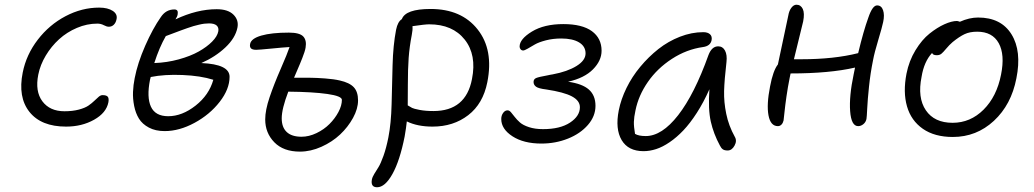

<svg xmlns="http://www.w3.org/2000/svg" viewBox="-20 -581 4378 813"><path d="M259.8 -44.9Q154.3 -44.9 104.7 -107.2Q55.2 -169.4 76.2 -273.9Q91.3 -349.6 139.9 -412.8Q188.5 -476.1 257.6 -512.5Q326.7 -548.8 399.9 -548.8Q436.5 -548.8 457.8 -534.7Q479 -520.5 473.1 -498Q470.2 -484.4 461.7 -476.1Q453.1 -467.8 440.9 -467.8Q431.6 -467.8 419.4 -474.4Q407.2 -481 392.1 -481Q348.1 -481 305.7 -462.9Q263.2 -444.8 230.2 -414.8Q197.3 -384.8 173.8 -345.7Q150.4 -306.6 142.1 -265.1Q127.9 -194.3 159.4 -152.1Q190.9 -109.9 252.9 -109.9Q287.1 -109.9 313.7 -116.9Q340.3 -124 354.7 -134Q369.1 -144 379.4 -154.1Q389.6 -164.1 397.9 -171.1Q406.2 -178.2 414.1 -178.2Q430.7 -178.2 436.3 -171.4Q441.9 -164.6 439 -147.9Q430.2 -103 378.4 -74Q326.7 -44.9 259.8 -44.9Z M677.2 -25.9Q638.2 -25.9 610.4 -40.8Q582.5 -55.7 568.4 -78.6Q554.2 -101.6 548.1 -132.3Q542 -163.1 543.2 -191.9Q544.4 -220.7 550.3 -250Q562.5 -313.5 594.7 -387Q627 -460.4 661.1 -508.8Q682.6 -541 718.3 -541Q735.8 -541 732.4 -521Q731 -511.2 723.1 -499Q814 -542 897.5 -542Q945.3 -542 968.5 -519Q991.7 -496.1 985.4 -463.9Q976.6 -419.9 934.3 -380.1Q892.1 -340.3 832.5 -314Q952.1 -309.1 952.1 -255.9Q952.1 -203.6 910.2 -149.7Q868.2 -95.7 803.7 -60.8Q739.3 -25.9 677.2 -25.9ZM865.2 -481.9Q855.5 -481.9 845.2 -480.7Q835 -479.5 822 -476.3Q809.1 -473.1 799.3 -470.5Q789.6 -467.8 772.5 -461.7Q755.4 -455.6 745.8 -452.1Q736.3 -448.7 714.6 -440.4Q692.9 -432.1 682.1 -428.2Q654.8 -380.9 633.3 -314Q687 -315.9 736.8 -329.6Q786.6 -343.3 821.3 -362.8Q856 -382.3 878.2 -404.8Q900.4 -427.2 904.3 -448.2Q907.2 -463.9 897.5 -472.9Q887.7 -481.9 865.2 -481.9ZM615.2 -243.2Q600.6 -169.4 619.1 -129.2Q637.7 -88.9 692.4 -88.9Q751 -88.9 808.1 -133.8Q865.2 -178.7 883.3 -243.2Q829.1 -260.3 752.7 -263.4Q676.3 -266.6 618.2 -254.9Z M1250 61Q1180.2 61 1141.6 21.5Q1103 -18.1 1103 -75.2Q1103 -114.7 1121.6 -169.4Q1140.1 -224.1 1168.5 -289.1Q1196.8 -354 1206.1 -381.8Q1180.2 -380.4 1128.2 -375.2Q1076.2 -370.1 1064.9 -370.1Q1048.3 -370.1 1042.5 -376.5Q1036.6 -382.8 1039.1 -395Q1043.5 -418 1086.7 -430.4Q1129.9 -442.9 1203.1 -442.9Q1248.5 -442.9 1263.9 -426.8Q1279.3 -410.6 1273.9 -378.9Q1272.5 -370.6 1269 -359.9Q1265.6 -349.1 1260 -335Q1254.4 -320.8 1250 -310.3Q1245.6 -299.8 1237.3 -280.5Q1229 -261.2 1225.1 -252Q1274.9 -252 1297.6 -251.7Q1320.3 -251.5 1356.9 -248.8Q1393.6 -246.1 1418.9 -240.2Q1460 -231 1478 -211.7Q1496.1 -192.4 1496.1 -155.8Q1496.1 -120.6 1474.9 -81.8Q1453.6 -43 1420.2 -11.5Q1386.7 20 1341.1 40.5Q1295.4 61 1250 61ZM1172.9 -80.1Q1172.9 -42 1194.1 -22Q1215.3 -2 1256.8 -2Q1288.1 -2 1320.1 -17.3Q1352.1 -32.7 1375.2 -55.9Q1398.4 -79.1 1413.1 -106.7Q1427.7 -134.3 1427.7 -158.2Q1427.7 -174.3 1366.2 -183.1Q1304.7 -191.9 1200.7 -192.9Q1172.9 -120.1 1172.9 -80.1Z M1576.7 211.9Q1548.8 211.9 1554.7 179.2Q1556.6 168.9 1564.9 155.3Q1573.2 141.6 1582.5 127Q1591.8 112.3 1603.8 78.9Q1615.7 45.4 1624.5 1Q1636.2 -58.6 1638.2 -139.6Q1640.1 -220.7 1642.3 -304.9Q1644.5 -389.2 1657.2 -455.1Q1664.1 -489.3 1681.6 -500Q1697.3 -543 1803.2 -543Q1934.1 -543 2002.4 -456.5Q2070.8 -370.1 2043.5 -232.9Q2025.4 -141.6 1962.6 -93.3Q1899.9 -44.9 1811.5 -44.9Q1747.6 -44.9 1702.6 -66.9Q1700.2 -42 1693.4 -2.9Q1672.9 100.1 1641.6 156Q1610.4 211.9 1576.7 211.9ZM1723.6 -433.1Q1713.9 -383.3 1710.4 -335.7Q1707 -288.1 1707 -221.9Q1707 -155.8 1706.5 -134.8Q1718.8 -127.4 1725.1 -124Q1731.4 -120.6 1756.3 -115.7Q1781.2 -110.8 1815.4 -110.8Q1952.6 -110.8 1978.5 -246.1Q1999 -348.6 1947.8 -413.3Q1896.5 -478 1797.4 -478Q1779.8 -478 1726.6 -470.2Q1728 -454.1 1723.6 -433.1Z M2272.5 26.9Q2197.3 26.9 2149.9 -3.9Q2102.5 -34.7 2102.5 -77.1Q2102.5 -91.8 2110.4 -102.8Q2118.2 -113.8 2129.4 -113.8Q2136.7 -113.8 2143.8 -105.5Q2150.9 -97.2 2159.7 -85.7Q2168.5 -74.2 2181.6 -62.5Q2194.8 -50.8 2220.2 -42.5Q2245.6 -34.2 2279.3 -34.2Q2351.6 -34.2 2393.6 -61.8Q2435.5 -89.4 2435.5 -127Q2435.5 -154.8 2401.6 -172.9Q2367.7 -190.9 2293.5 -202.1Q2260.3 -206.1 2249.8 -213.9Q2239.3 -221.7 2239.3 -233.9Q2239.3 -246.1 2250.5 -250.7Q2261.7 -255.4 2299.8 -262.2Q2304.2 -263.2 2306.6 -263.7Q2309.1 -264.2 2313 -264.9Q2316.9 -265.6 2320.3 -266.1Q2382.8 -277.8 2421.1 -301.5Q2459.5 -325.2 2459.5 -355Q2459.5 -384.8 2432.1 -401.4Q2404.8 -418 2356.4 -418Q2321.8 -418 2291.5 -410.2Q2261.2 -402.3 2244.6 -392.6Q2228 -382.8 2214.4 -375Q2200.7 -367.2 2195.3 -367.2Q2189 -367.2 2184.6 -372.1Q2180.2 -377 2180.2 -383.8Q2180.2 -415.5 2232.2 -447.3Q2284.2 -479 2365.2 -479Q2445.3 -479 2486.3 -449Q2527.3 -418.9 2527.3 -366.2Q2527.3 -324.2 2491 -287.4Q2454.6 -250.5 2385.3 -234.9Q2445.3 -226.6 2473.4 -201.9Q2501.5 -177.2 2501.5 -132.8Q2501.5 -88.9 2469.5 -52Q2437.5 -15.1 2385 5.9Q2332.5 26.9 2272.5 26.9Z M2705.1 59.1Q2640.1 59.1 2612.3 12.2Q2584.5 -34.7 2600.1 -113.8Q2609.4 -160.6 2632.8 -208.5Q2656.2 -256.3 2691.2 -298.3Q2726.1 -340.3 2767.8 -373.3Q2809.6 -406.2 2859.1 -425.5Q2908.7 -444.8 2958 -444.8Q2976.6 -444.8 2986.3 -436Q2996.1 -427.2 2993.2 -411.1Q2988.3 -386.2 2957 -381.8Q2887.2 -372.1 2825.2 -331.8Q2763.2 -291.5 2723.4 -234.1Q2683.6 -176.8 2670.9 -113.8Q2664.6 -85 2664.1 -64.9Q2663.6 -44.9 2668.9 -14.2Q2684.1 -4.9 2714.4 -4.9Q2782.7 -4.9 2851.6 -93.3Q2920.4 -181.6 2980 -348.1Q2994.1 -384.8 3021 -384.8Q3040.5 -384.8 3050 -366.7Q3059.6 -348.6 3056.2 -318.8Q3047.4 -242.7 3046.1 -195.8Q3044.9 -148.9 3055.2 -98.9Q3065.4 -48.8 3091.3 -2Q3101.6 15.1 3090.3 35.6Q3079.1 56.2 3061 56.2Q3047.9 56.2 3040.8 51.3Q3033.7 46.4 3028.3 35.2Q3001.5 -14.2 2989.7 -66.4Q2978 -118.7 2983.9 -203.1Q2959.5 -147.9 2930.7 -103.3Q2901.9 -58.6 2873.5 -28.8Q2845.2 1 2815.4 21.2Q2785.6 41.5 2758.3 50.3Q2731 59.1 2705.1 59.1Z M3273.9 -46.9Q3242.7 -46.9 3234.1 -92.5Q3225.6 -138.2 3240.7 -214.8Q3253.4 -282.2 3273.9 -308.1Q3288.6 -375.5 3317.9 -515.1Q3321.3 -535.6 3331.1 -548.3Q3340.8 -561 3352.5 -561Q3370.6 -561 3379.2 -543.2Q3387.7 -525.4 3380.9 -490.2Q3377.9 -475.6 3341.8 -330.1H3372.6Q3511.7 -330.1 3613.8 -356Q3636.2 -449.7 3656.7 -505.9Q3674.3 -558.1 3693.8 -558.1Q3712.4 -558.1 3719.2 -537.8Q3726.1 -517.6 3719.7 -487.8Q3715.3 -466.3 3699 -412.1Q3682.6 -357.9 3676.8 -326.2Q3665.5 -270.5 3659.7 -214.4Q3653.8 -158.2 3652.1 -121.6Q3650.4 -85 3648.9 -77.1Q3646 -63.5 3635.7 -55.2Q3625.5 -46.9 3613.8 -46.9Q3584.5 -46.9 3579.8 -110.4Q3575.2 -173.8 3594.7 -266.1Q3599.6 -290.5 3600.6 -294.9Q3492.7 -270 3327.6 -270Q3325.7 -263.7 3323.7 -251Q3315.9 -212.4 3310.3 -173.3Q3304.7 -134.3 3301.8 -105.7Q3298.8 -77.1 3297.9 -70.8Q3295.4 -60.1 3289.1 -53.5Q3282.7 -46.9 3273.9 -46.9Z M4014.6 -1Q3937.5 -1 3887.7 -35.6Q3837.9 -70.3 3820.6 -130.6Q3803.2 -190.9 3818.4 -269Q3829.1 -323.2 3856.4 -368.2Q3883.8 -413.1 3916 -438.7Q3948.2 -464.4 3979 -478.3Q4009.8 -492.2 4032.7 -492.2Q4042 -490.2 4044.4 -488.8Q4084.5 -506.8 4121.6 -506.8Q4219.2 -506.8 4263.2 -435.5Q4307.1 -364.3 4283.7 -249Q4262.2 -137.7 4188.5 -69.3Q4114.7 -1 4014.6 -1ZM3882.3 -255.9Q3864.3 -167 3900.4 -114Q3936.5 -61 4013.7 -61Q4088.9 -61 4144.8 -116.7Q4200.7 -172.4 4218.8 -265.1Q4235.8 -349.6 4209 -398.2Q4182.1 -446.8 4117.7 -446.8Q4086.4 -446.8 4064.2 -436.3Q4042 -425.8 4013.7 -402.8Q3999.5 -390.6 3986.6 -375Q3973.6 -359.4 3966.1 -353.3Q3958.5 -347.2 3946.8 -347.2Q3929.7 -347.2 3926.8 -356.9Q3892.6 -319.8 3882.3 -255.9Z"/></svg>

Font: Shantell Sans Bouncy
Style: Italic
Weight: 300
Italic angle: -11.31°
Designer: Stephen Nixon, Anya Danilova, Shantell Martin
Foundry: Arrow Type
Version: Version 1.006;[9816181b4]